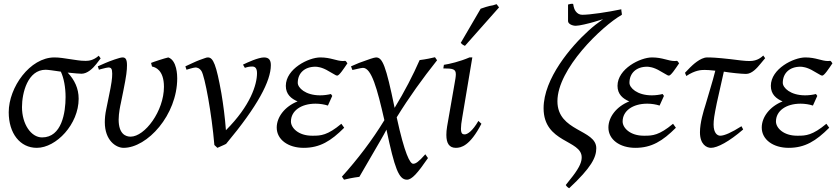

<svg xmlns="http://www.w3.org/2000/svg" viewBox="-20 -760 4421 1013"><path d="M287 -406 288 -405C286 -406 286 -406 287 -406ZM202 -35C144 -35 96 -105 96 -195C96 -270 126 -392 221 -392C227 -392 237 -391 252 -389L301 -382C317 -348 326 -299 326 -248C326 -166 306 -35 202 -35ZM429 -439C416 -439 403 -440 390 -442L308 -454C294 -456 280 -457 267 -457C138 -457 26 -299 26 -168C26 -56 86 20 174 20C277 20 395 -105 395 -239C395 -294 373 -339 337 -377C381 -373 395 -371 410 -371C441 -371 470 -399 488 -422L511 -452L501 -466C473 -441 447 -439 434 -439Z M777 -428 782 -409C798 -406 845 -392 845 -302C845 -174 744 -39 669 -39C644 -39 606 -52 606 -129C606 -162 615 -205 617 -213L631 -282C647 -361 650 -389 650 -416C650 -451 640 -457 626 -457C612 -457 560 -438 537 -428L496 -410L502 -392C504 -393 506 -394 523 -398L539 -402C545 -403 549 -404 552 -404C566 -404 572 -398 572 -371C572 -347 569 -321 554 -250L541 -186C535 -158 533 -136 533 -115C533 -19 592 20 632 20C757 20 915 -153 915 -347C915 -361 914 -441 868 -457C849 -453 785 -432 777 -428Z M1373 -457C1343 -457 1284 -430 1262 -419L1272 -402C1283 -406 1295 -409 1311 -409C1326 -409 1336 -400 1336 -374C1336 -314 1302 -203 1172 -73C1167 -140 1158 -209 1148 -268C1121 -419 1105 -457 1077 -457C1073 -457 1067 -456 1060 -453L1032 -443C1021 -439 1010 -434 997 -428L958 -410L964 -392C966 -392 968 -394 984 -398L999 -402C1004 -403 1008 -404 1011 -404C1018 -404 1032 -402 1043 -385C1061 -356 1097 -161 1111 5L1127 20C1132 18 1161 5 1163 4L1173 -1C1340 -201 1409 -333 1409 -416C1409 -439 1402 -457 1373 -457Z M1670 -457C1608 -457 1488 -397 1488 -307C1488 -262 1517 -239 1550 -225C1482 -198 1440 -142 1440 -87C1440 -23 1501 20 1582 20C1668 20 1726 -16 1796 -86L1781 -107C1708 -46 1672 -44 1633 -44H1626C1555 -44 1515 -85 1515 -119C1515 -175 1568 -213 1645 -213C1668 -213 1692 -209 1710 -203L1733 -254L1726 -264C1710 -260 1690 -257 1669 -257C1591 -257 1551 -297 1551 -323C1551 -374 1587 -408 1644 -408C1651 -408 1678 -407 1715 -384L1743 -368C1750 -363 1756 -361 1759 -361C1770 -361 1794 -398 1813 -426C1807 -436 1804 -438 1801 -439C1797 -439 1793 -438 1790 -438C1755 -438 1726 -457 1670 -457Z M2238 74 2224 54C2188 95 2173 104 2160 104C2143 104 2115 52 2073 -141C2139 -248 2209 -345 2286 -442L2275 -458C2259 -454 2227 -447 2194 -443C2160 -365 2114 -276 2062 -191C2016 -415 1998 -457 1964 -457C1954 -457 1918 -444 1913 -442L1874 -428C1859 -422 1845 -416 1832 -410L1839 -391C1845 -391 1884 -402 1895 -402C1940 -402 1970 -293 2008 -126C1944 -21 1867 80 1784 172L1795 188C1811 184 1843 177 1876 173L1988 -20C2000 -40 2010 -59 2019 -76C2062 128 2084 188 2127 188C2153 188 2183 154 2238 74Z M2520 -107 2504 -122C2473 -68 2446 -51 2432 -51C2421 -51 2412 -54 2412 -81C2412 -94 2414 -114 2419 -141L2472 -457H2457C2406 -435 2350 -422 2322 -418L2319 -399C2369 -399 2385 -396 2385 -368C2385 -356 2382 -339 2378 -317L2339 -93C2336 -76 2335 -61 2335 -48C2335 -3 2351 20 2385 20C2412 20 2459 11 2520 -107ZM2433 -518 2613 -721 2600 -738C2595 -736 2588 -734 2581 -732C2562 -730 2523 -717 2516 -714L2411 -534C2420 -524 2424 -522 2433 -518Z M3258 -711C3187 -696 3093 -682 3052 -682C3021 -682 3009 -713 3007 -724L3004 -739C3002 -740 2999 -740 2997 -740C2993 -740 2987 -739 2977 -736V-649C2977 -634 2999 -624 3018 -624C3037 -624 3085 -636 3113 -644L3162 -659C3136 -641 3110 -621 3085 -598C2994 -516 2848 -346 2848 -189C2848 -5 3049 -23 3049 70C3049 93 3040 119 3003 168L2965 216C2969 223 2975 229 2983 233C3101 123 3126 70 3126 22C3126 -78 2921 -65 2921 -226C2921 -396 3154 -621 3261 -682C3261 -694 3258 -699 3258 -711Z M3420 -457C3358 -457 3238 -397 3238 -307C3238 -262 3267 -239 3300 -225C3232 -198 3190 -142 3190 -87C3190 -23 3251 20 3332 20C3418 20 3476 -16 3546 -86L3531 -107C3458 -46 3422 -44 3383 -44H3376C3305 -44 3265 -85 3265 -119C3265 -175 3318 -213 3395 -213C3418 -213 3442 -209 3460 -203L3483 -254L3476 -264C3460 -260 3440 -257 3419 -257C3341 -257 3301 -297 3301 -323C3301 -374 3337 -408 3394 -408C3401 -408 3428 -407 3465 -384L3493 -368C3500 -363 3506 -361 3509 -361C3520 -361 3544 -398 3563 -426C3557 -436 3554 -438 3551 -439C3547 -439 3543 -438 3540 -438C3505 -438 3476 -457 3420 -457Z M3901 -77 3892 -94C3840 -61 3802 -44 3780 -44C3766 -44 3745 -56 3745 -103C3745 -126 3748 -149 3762 -217L3799 -382C3834 -376 3893 -370 3916 -370C3947 -370 3974 -401 3992 -423L4017 -453L4007 -467C3999 -460 3978 -438 3935 -438C3922 -438 3907 -439 3890 -441L3833 -448C3760 -456 3735 -457 3711 -457C3675 -457 3632 -415 3621 -404L3594 -376L3601 -359C3648 -390 3680 -391 3696 -391H3699C3710 -391 3727 -390 3754 -387C3746 -355 3737 -324 3728 -294L3702 -206C3692 -175 3673 -113 3673 -62C3673 2 3708 20 3731 20C3765 20 3827 -13 3901 -77Z M4229 -457C4167 -457 4047 -397 4047 -307C4047 -262 4076 -239 4109 -225C4041 -198 3999 -142 3999 -87C3999 -23 4060 20 4141 20C4227 20 4285 -16 4355 -86L4340 -107C4267 -46 4231 -44 4192 -44H4185C4114 -44 4074 -85 4074 -119C4074 -175 4127 -213 4204 -213C4227 -213 4251 -209 4269 -203L4292 -254L4285 -264C4269 -260 4249 -257 4228 -257C4150 -257 4110 -297 4110 -323C4110 -374 4146 -408 4203 -408C4210 -408 4237 -407 4274 -384L4302 -368C4309 -363 4315 -361 4318 -361C4329 -361 4353 -398 4372 -426C4366 -436 4363 -438 4360 -439C4356 -439 4352 -438 4349 -438C4314 -438 4285 -457 4229 -457Z"/></svg>

Font: Temporarium
Style: Italic
Weight: 400
Italic angle: -7°
Version: Version 1.1